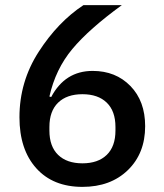

<svg xmlns="http://www.w3.org/2000/svg" viewBox="-20 -718 640 750"><path d="M302 12Q187 12 121.5 -61Q56 -134 56 -260Q56 -399 131 -515.5Q206 -632 306 -698H456Q328 -605 262.5 -526.5Q197 -448 173 -341L180 -339Q234 -441 342 -441Q432 -441 489.5 -382Q547 -323 547 -225Q547 -119 479.5 -53.5Q412 12 302 12ZM431 -208V-222Q431 -284 397 -317Q363 -350 302 -350Q241 -350 207 -317Q173 -284 173 -222V-208Q173 -146 207 -113Q241 -80 302 -80Q363 -80 397 -113Q431 -146 431 -208Z"/></svg>

Font: IBM Plex Sans Medm
Style: Regular
Weight: 500
Designer: Mike Abbink, Paul van der Laan, Pieter van Rosmalen
Foundry: Bold Monday
Version: Version 3.005